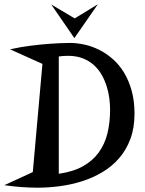

<svg xmlns="http://www.w3.org/2000/svg" viewBox="-43 -871 676 895"><path d="M132.8 3.9Q56.2 3.9 -22.9 -7.8L109.9 -68.8L154.8 -573.2L3.9 -641.1Q51.3 -651.9 100.1 -658Q148.9 -664.1 189.9 -667Q237.3 -670.4 282.2 -670.9Q315.4 -670.9 350.8 -663.1Q386.2 -655.3 419.9 -638.4Q453.6 -621.6 483.4 -595.2Q513.2 -568.8 535.4 -532.2Q557.6 -495.6 570.8 -448Q584 -400.4 584 -340.8Q584 -274.9 564.9 -223.6Q545.9 -172.4 512.9 -134.3Q480 -96.2 436 -69.6Q392.1 -43 341.8 -26.9Q291.5 -10.7 238 -3.4Q184.6 3.9 132.8 3.9ZM470.2 -359.9Q470.2 -384.8 466.6 -413.1Q462.9 -441.4 454.1 -469.2Q445.3 -497.1 430.7 -522.7Q416 -548.3 394.3 -567.9Q372.6 -587.4 342.8 -599.1Q313 -610.8 273.9 -610.8Q253.4 -610.8 231 -607.9V-61Q297.4 -70.3 343 -95.7Q388.7 -121.1 417 -159.9Q445.3 -198.7 457.8 -249.3Q470.2 -299.8 470.2 -359.9ZM303.7 -693.4 195.8 -850.1 305.2 -785.2 413.1 -851.1Z"/></svg>

Font: Risque
Style: Regular
Weight: 400
Designer: Astigmatic (AOETI)
Foundry: Astigmatic (AOETI)
Version: Version 1.000